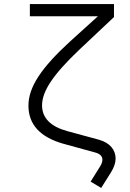

<svg xmlns="http://www.w3.org/2000/svg" viewBox="-20 -750 640 945"><path d="M478 175 527 97C541 74 549 52 549 30C549 -12 521 -47 468 -62L310 -105C230 -127 187 -169 187 -231C187 -302 242 -383 370 -505L541 -666V-730H127V-670H462L326 -547C182 -415 120 -321 120 -230C120 -136 179 -75 290 -43L450 1C472 7 484 19 484 36C484 45 481 55 474 67L426 144Z"/></svg>

Font: JetBrains Mono ExtraLight
Style: Regular
Weight: 240
Monospace: yes
Designer: Philipp Nurullin, Konstantin Bulenkov
Foundry: JetBrains
Version: Version 2.305